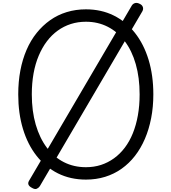

<svg xmlns="http://www.w3.org/2000/svg" viewBox="-20 -1212 1175 1316"><path d="M569 19Q463 19 377.5 -23.5Q292 -66 231 -143.5Q170 -221 137.5 -328Q105 -435 105 -565Q105 -652 119.5 -728.5Q134 -805 162 -870Q190 -935 231 -986Q272 -1037 323.5 -1073.5Q375 -1110 437 -1129Q499 -1148 569 -1148Q674 -1148 759 -1106Q844 -1064 905 -986.5Q966 -909 998.5 -802Q1031 -695 1031 -565Q1031 -479 1016 -402Q1001 -325 973 -260Q945 -195 905 -143.5Q865 -92 813.5 -55.5Q762 -19 700.5 0Q639 19 569 19ZM569 -66Q624 -66 672 -81.5Q720 -97 761.5 -127Q803 -157 835.5 -200Q868 -243 890.5 -298.5Q913 -354 925 -421Q937 -488 937 -565Q937 -680 910.5 -772.5Q884 -865 835 -929.5Q786 -994 718.5 -1028.5Q651 -1063 569 -1063Q514 -1063 465.5 -1047.5Q417 -1032 375.5 -1002Q334 -972 301.5 -929Q269 -886 245.5 -830.5Q222 -775 210 -708.5Q198 -642 198 -565Q198 -450 225 -357.5Q252 -265 301 -200Q350 -135 418 -100.5Q486 -66 569 -66ZM253 64Q246 75 232.5 81.5Q219 88 198 75Q162 56 179 27L884 -1175Q892 -1187 906 -1191Q920 -1195 939 -1185Q954 -1178 959 -1164Q964 -1150 956 -1135Z"/></svg>

Font: Playwrite CL
Style: Regular
Weight: 400
Designer: Veronika Burian, José Scaglione
Foundry: TypeTogether
Version: Version 1.002